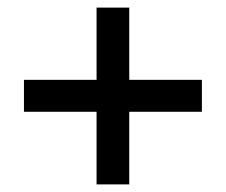

<svg xmlns="http://www.w3.org/2000/svg" viewBox="-20 -589 594 505"><path d="M43 -379H234V-569H320V-379H511V-295H320V-104H234V-295H43Z"/></svg>

Font: PT Sans Caption
Style: Regular
Weight: 400
Designer: A.Korolkova, O.Umpeleva, V.Yefimov
Foundry: ParaType Ltd
Version: Version 2.004W OFL